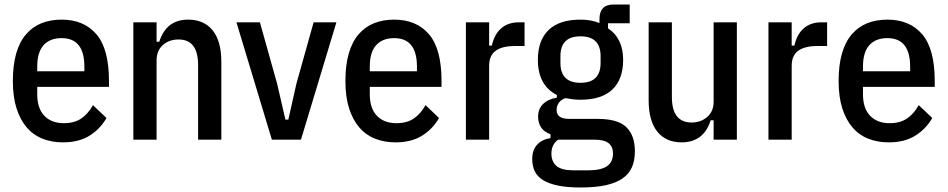

<svg xmlns="http://www.w3.org/2000/svg" viewBox="-20 -619 4201 851"><path d="M259 12Q210 12 169 -4Q128 -20 99 -53.5Q70 -87 53.5 -138Q37 -189 37 -260Q37 -331 52 -382.5Q67 -434 95.5 -467Q124 -500 163.5 -516Q203 -532 253 -532Q352 -532 407.5 -467Q463 -402 463 -260V-234H145V-201Q145 -139 176.5 -106Q208 -73 263 -73Q310 -73 340.5 -94Q371 -115 392 -153L452 -96Q424 -47 376.5 -17.5Q329 12 259 12ZM253 -450Q201 -450 173 -418.5Q145 -387 145 -324V-303H354V-324Q354 -450 253 -450Z M571 0V-520H674V-434H686Q717 -532 814 -532Q884 -532 922.5 -484.5Q961 -437 961 -345V0H858V-331Q858 -386 837 -415Q816 -444 771 -444Q730 -444 702 -419.5Q674 -395 674 -351V0Z M1185 0 1028 -520H1132L1208 -249L1245 -89H1258L1294 -249L1370 -520H1471L1314 0Z M1733 12Q1684 12 1643 -4Q1602 -20 1573 -53.5Q1544 -87 1527.5 -138Q1511 -189 1511 -260Q1511 -331 1526 -382.5Q1541 -434 1569.5 -467Q1598 -500 1637.5 -516Q1677 -532 1727 -532Q1826 -532 1881.5 -467Q1937 -402 1937 -260V-234H1619V-201Q1619 -139 1650.5 -106Q1682 -73 1737 -73Q1784 -73 1814.5 -94Q1845 -115 1866 -153L1926 -96Q1898 -47 1850.5 -17.5Q1803 12 1733 12ZM1727 -450Q1675 -450 1647 -418.5Q1619 -387 1619 -324V-303H1828V-324Q1828 -450 1727 -450Z M2045 0V-520H2148V-417H2160Q2171 -467 2201.5 -493.5Q2232 -520 2279 -520H2305V-415H2261Q2206 -415 2177 -394Q2148 -373 2148 -327V0Z M2794 51Q2794 92 2781 122Q2768 152 2739 172Q2710 192 2664.5 202Q2619 212 2553 212Q2494 212 2453 203.5Q2412 195 2386.5 179Q2361 163 2350 139.5Q2339 116 2339 86Q2339 46 2360.5 22.5Q2382 -1 2420 -7V-24Q2392 -34 2378.5 -54Q2365 -74 2365 -102Q2365 -137 2387.5 -158.5Q2410 -180 2448 -186V-198Q2364 -241 2364 -354Q2364 -440 2411.5 -486Q2459 -532 2553 -532Q2599 -532 2637 -517V-534Q2637 -599 2699 -599H2771V-516H2675V-493Q2707 -473 2724.5 -437.5Q2742 -402 2742 -354Q2742 -268 2694.5 -222.5Q2647 -177 2553 -177Q2535 -177 2518.5 -179Q2502 -181 2487 -184Q2467 -178 2457 -163.5Q2447 -149 2447 -132Q2447 -112 2460.5 -102Q2474 -92 2505 -92H2630Q2719 -92 2756.5 -55Q2794 -18 2794 51ZM2697 61Q2697 32 2678 16Q2659 0 2614 0H2454Q2424 21 2424 62Q2424 97 2446.5 116.5Q2469 136 2523 136H2585Q2644 136 2670.5 117.5Q2697 99 2697 61ZM2553 -252Q2642 -252 2642 -340V-370Q2642 -458 2553 -458Q2464 -458 2464 -370V-340Q2464 -252 2553 -252Z M3143 -86H3130Q3099 12 3001 12Q2932 12 2893.5 -35.5Q2855 -83 2855 -175V-520H2958V-189Q2958 -76 3046 -76Q3086 -76 3114.5 -100.5Q3143 -125 3143 -169V-520H3246V0H3143Z M3386 0V-520H3489V-417H3501Q3512 -467 3542.5 -493.5Q3573 -520 3620 -520H3646V-415H3602Q3547 -415 3518 -394Q3489 -373 3489 -327V0Z M3919 12Q3870 12 3829 -4Q3788 -20 3759 -53.5Q3730 -87 3713.5 -138Q3697 -189 3697 -260Q3697 -331 3712 -382.5Q3727 -434 3755.5 -467Q3784 -500 3823.5 -516Q3863 -532 3913 -532Q4012 -532 4067.5 -467Q4123 -402 4123 -260V-234H3805V-201Q3805 -139 3836.5 -106Q3868 -73 3923 -73Q3970 -73 4000.5 -94Q4031 -115 4052 -153L4112 -96Q4084 -47 4036.5 -17.5Q3989 12 3919 12ZM3913 -450Q3861 -450 3833 -418.5Q3805 -387 3805 -324V-303H4014V-324Q4014 -450 3913 -450Z"/></svg>

Font: IBM Plex Sans Condensed Medium
Style: Regular
Weight: 500
Width: 3
Designer: Mike Abbink, Paul van der Laan, Pieter van Rosmalen
Foundry: Bold Monday
Version: Version 1.3